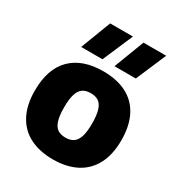

<svg xmlns="http://www.w3.org/2000/svg" viewBox="-190 -935 1000 1073"><g transform="rotate(30 309.5 -399.0)"><path d="M30.5 -272.5Q30.5 -413 103 -485.2Q175.5 -557.5 309.5 -557.5Q398 -557.5 460.5 -525.2Q523 -493 555.8 -429.2Q588.5 -365.5 588.5 -273.5Q588.5 -181 555 -117.5Q521.5 -54 458.8 -21.8Q396 10.5 309.5 10.5Q223 10.5 160.2 -21.5Q97.5 -53.5 64 -117Q30.5 -180.5 30.5 -272.5ZM400 -272.5Q400 -327 389.8 -358.8Q379.5 -390.5 359.8 -403.5Q340 -416.5 309.5 -416.5Q279 -416.5 259.2 -403.5Q239.5 -390.5 229.2 -359Q219 -327.5 219 -273.5Q219 -219 229.2 -187.5Q239.5 -156 259.2 -143Q279 -130 309.5 -130Q340 -130 359.8 -143Q379.5 -156 389.8 -187.2Q400 -218.5 400 -272.5ZM133 -613 207.5 -808H354.5L270.5 -613ZM348 -613 422.5 -808H569L485.5 -613Z"/></g></svg>

Font: Encode Sans ExtraBold
Style: Regular
Weight: 800
Designer: Multiple Designers
Foundry: Impallari Type
Version: Version 2.000